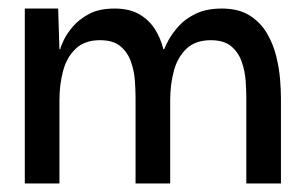

<svg xmlns="http://www.w3.org/2000/svg" viewBox="-20 -429 717 449"><path d="M38 0V-409H116L119 -314H121Q122 -320 129 -335Q136 -350 150.5 -367Q165 -384 188.5 -396.5Q212 -409 248 -409Q283 -409 306 -395.5Q329 -382 342.5 -360.5Q356 -339 362 -314H364Q366 -320 374 -335Q382 -350 397.5 -367.5Q413 -385 438 -397Q463 -409 499 -409Q538 -409 563.5 -393Q589 -377 604 -351.5Q619 -326 626 -297.5Q633 -269 635 -243Q637 -217 637 -200V0H556V-201Q556 -217 554.5 -239.5Q553 -262 545.5 -284Q538 -306 521 -320.5Q504 -335 473 -335Q437 -335 416 -315Q395 -295 386.5 -263Q378 -231 378 -195V0H297V-201Q297 -217 295.5 -239.5Q294 -262 286.5 -284Q279 -306 262 -320.5Q245 -335 214 -335Q178 -335 157 -315Q136 -295 127.5 -263Q119 -231 119 -195V0Z"/></svg>

Font: Darker Grotesque SemiBold
Style: Regular
Weight: 600
Designer: Gabriel Lam
Foundry: TypeRant
Version: Version 1.000;gftools[0.9.28]